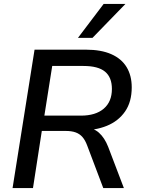

<svg xmlns="http://www.w3.org/2000/svg" viewBox="-20 -958 717 978"><path d="M44 0 156 -705H418Q495 -705 547 -682Q599 -659 625 -616Q651 -573 651 -513Q651 -439 617 -390Q583 -341 524 -317Q465 -293 389 -294V-308H410Q455 -308 484 -282Q513 -256 531 -210L611 0H506L424 -217Q414 -244 400 -260Q386 -276 365.5 -283.5Q345 -291 315 -291H193L148 0ZM206 -369H392Q467 -369 508.5 -404.5Q550 -440 550 -505Q550 -564 515 -593Q480 -622 405 -622H246ZM377 -765 508 -938H619L451 -765Z"/></svg>

Font: Nunito Sans 12pt SemiBold
Style: Italic
Weight: 600
Italic angle: -9°
Designer: Vernon Adams
Foundry: Vernon Adams
Version: Version 3.101;gftools[0.9.27]